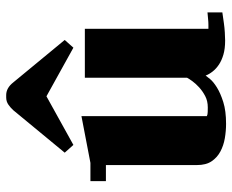

<svg xmlns="http://www.w3.org/2000/svg" viewBox="-85 -658 750 620"><g transform="rotate(-90 290.0 -348.0)"><path d="M15 -431H74L225 -460V-55Q227 -54 231 -53Q235 -52 253 -52Q274 -52 290 -60.5Q306 -69 318 -80Q330 -91 338 -102Q346 -113 349 -119V-449H507V-50H520Q529 -50 538 -51L560 -53V-5Q542 -2 525 0Q511 2 495 3Q479 4 469 4Q443 4 424 -1.5Q405 -7 391.5 -16Q378 -25 369 -36.5Q360 -48 356 -59Q354 -56 345 -45Q336 -34 317.5 -22.5Q299 -11 270.5 -2Q242 7 200 7Q177 7 153.5 3Q130 -1 110.5 -11.5Q91 -22 79 -40Q67 -58 67 -87V-381H15ZM244 -680Q251 -688 261.5 -695.5Q272 -703 285 -703H293Q316 -703 334 -680L471 -514L446 -486L289 -573L132 -486L107 -514Z"/></g></svg>

Font: Bigshot One
Style: Regular
Weight: 400
Designer: Gesine Todt
Foundry: Gesine Todt
Version: Version 1.001